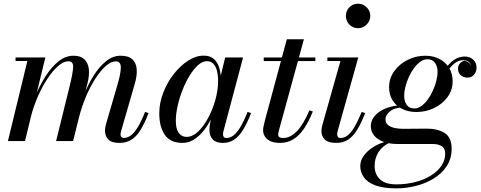

<svg xmlns="http://www.w3.org/2000/svg" viewBox="-20 -776 2646 1056"><path d="M636 10Q594 10 575.8 -9Q557.5 -28 557.5 -58Q557.5 -69 560 -79.5Q562.5 -90 564.5 -98.5L625.5 -308Q644.5 -372 644.5 -405.2Q644.5 -438.5 617 -438.5Q590.5 -438.5 561.5 -412.8Q532.5 -387 504.2 -343.2Q476 -299.5 453 -245Q430 -190.5 415 -133H401.5Q416 -190 439.5 -249.2Q463 -308.5 494 -358.5Q525 -408.5 562.8 -439Q600.5 -469.5 643 -469.5Q688 -469.5 709 -448.8Q730 -428 732 -394Q734 -360 722.5 -319.5L646 -54.5Q644.5 -49.5 643.8 -44.2Q643 -39 643 -34.5Q643 -27 647.8 -22.2Q652.5 -17.5 661 -17.5Q681 -17.5 699.8 -31.2Q718.5 -45 737.8 -76.5Q757 -108 778 -160.5L797 -154Q774.5 -95.5 751.8 -59.5Q729 -23.5 701.5 -6.8Q674 10 636 10ZM23.5 0 130.5 -440.5H65.5V-460H229.5L117.5 0ZM288.5 0 364.5 -308Q380.5 -373 382.2 -406Q384 -439 356 -439Q329.5 -439 299.8 -413Q270 -387 241 -343.2Q212 -299.5 188.2 -245Q164.5 -190.5 149.5 -133H136Q150.5 -190 175 -249.2Q199.5 -308.5 231.8 -358.5Q264 -408.5 302.5 -439Q341 -469.5 384 -469.5Q425 -469.5 445.2 -448.8Q465.5 -428 468.8 -394Q472 -360 461.5 -319.5L382 0Z M983.5 10Q917.5 10 886.8 -34Q856 -78 856 -152.5Q856 -210 877.8 -266.2Q899.5 -322.5 935.5 -368.5Q971.5 -414.5 1014.5 -442.2Q1057.5 -470 1101 -470Q1136 -470 1156.8 -451.2Q1177.5 -432.5 1186.5 -400.8Q1195.5 -369 1195.5 -331Q1195.5 -299 1188.5 -261.5Q1181.5 -224 1168.2 -185.8Q1155 -147.5 1136.2 -112.5Q1117.5 -77.5 1093.8 -49.8Q1070 -22 1042.5 -6Q1015 10 983.5 10ZM1006.5 -23Q1032.5 -23 1057.5 -42.2Q1082.5 -61.5 1104.5 -94Q1126.5 -126.5 1143.5 -166.5Q1160.5 -206.5 1170 -249Q1179.5 -291.5 1179.5 -330.5Q1179.5 -363.5 1173 -387.8Q1166.5 -412 1153 -425.8Q1139.5 -439.5 1117.5 -439.5Q1093.5 -439.5 1069.2 -417.8Q1045 -396 1023 -360.2Q1001 -324.5 984 -281.2Q967 -238 957 -193.5Q947 -149 947 -111.5Q947 -68 962.8 -45.5Q978.5 -23 1006.5 -23ZM1205.5 10Q1167.5 10 1149.8 -9.5Q1132 -29 1132 -61Q1132 -70 1132.5 -76.8Q1133 -83.5 1134 -88.5L1148.5 -168L1174 -246L1188.5 -336L1218.5 -460H1317L1208.5 -52.5Q1206.5 -44.5 1206.5 -36.5Q1206.5 -28.5 1210.8 -22.8Q1215 -17 1225.5 -17Q1246 -17 1264.5 -31.5Q1283 -46 1302 -77.2Q1321 -108.5 1341.5 -160.5L1361 -154Q1338.5 -96.5 1315.8 -60.2Q1293 -24 1266.5 -7Q1240 10 1205.5 10Z M1520 10Q1487 10 1466.5 0Q1446 -10 1436.5 -26Q1427 -42 1427 -59.5Q1427 -68.5 1430 -83.5Q1433 -98.5 1437 -113.5L1557.5 -560H1651.5L1514.5 -60.5Q1513 -55 1511.5 -48.5Q1510 -42 1510 -35Q1510 -17 1538 -17Q1557 -17 1575.8 -26.2Q1594.5 -35.5 1612.8 -54.2Q1631 -73 1648.2 -101.8Q1665.5 -130.5 1681.5 -169L1700.5 -163Q1678.5 -107.5 1652.2 -68.8Q1626 -30 1593.5 -10Q1561 10 1520 10ZM1430.5 -440V-460H1714.5V-440Z M1828 10Q1786.5 10 1767.2 -7.8Q1748 -25.5 1748 -54.5Q1748 -64 1749.8 -73Q1751.5 -82 1753.5 -90.5L1852.5 -440.5H1780.5V-460H1950.5L1836.5 -53Q1835.5 -49 1835 -44.8Q1834.5 -40.5 1834.5 -37Q1834.5 -29 1838.5 -23Q1842.5 -17 1853 -17Q1873.5 -17 1892 -31.2Q1910.5 -45.5 1929.2 -77Q1948 -108.5 1969.5 -160.5L1988.5 -154Q1966 -96.5 1943.2 -60.2Q1920.5 -24 1893.2 -7Q1866 10 1828 10ZM1949 -621Q1930.5 -621 1915.2 -630.2Q1900 -639.5 1891.2 -655Q1882.5 -670.5 1882.5 -688.5Q1882.5 -707 1891.2 -722.2Q1900 -737.5 1915.2 -746.5Q1930.5 -755.5 1949 -755.5Q1967.5 -755.5 1982.8 -746.5Q1998 -737.5 2007.2 -722.2Q2016.5 -707 2016.5 -688.5Q2016.5 -670.5 2007.2 -655Q1998 -639.5 1982.8 -630.2Q1967.5 -621 1949 -621Z M2160.5 260Q2088.5 260 2044.5 243.5Q2000.5 227 1981 199Q1961.5 171 1961.5 137.5Q1961.5 108.5 1978.5 83.8Q1995.5 59 2022 40.2Q2048.5 21.5 2076.8 11Q2105 0.5 2127.5 0.5H2153.5Q2118 7 2092.8 26.8Q2067.5 46.5 2054 74.8Q2040.5 103 2040.5 136Q2040.5 183 2070.2 210.5Q2100 238 2159.5 238Q2214.5 238 2263.2 225.5Q2312 213 2349.2 190Q2386.5 167 2407.5 136.2Q2428.5 105.5 2428.5 69.5Q2428.5 40.5 2409.8 28.2Q2391 16 2360.5 16Q2351 16 2330.8 16Q2310.5 16 2285.2 16Q2260 16 2235.5 16Q2211 16 2192.2 16Q2173.5 16 2167 16Q2122 16 2089 3.8Q2056 -8.5 2037.8 -30.5Q2019.5 -52.5 2019.5 -82Q2019.5 -107 2033.5 -128.2Q2047.5 -149.5 2072.2 -165Q2097 -180.5 2129.5 -189Q2162 -197.5 2199.5 -197.5L2198.5 -185Q2151.5 -185 2125.8 -164.2Q2100 -143.5 2100 -121Q2100 -99.5 2115 -87.8Q2130 -76 2152.5 -71.8Q2175 -67.5 2197.5 -67.5Q2215 -67.5 2240.5 -67.8Q2266 -68 2290.2 -68.2Q2314.5 -68.5 2328.5 -68.5Q2387 -68.5 2425.5 -44.5Q2464 -20.5 2464 42Q2464 96.5 2437 137.5Q2410 178.5 2365.5 205.8Q2321 233 2267.5 246.5Q2214 260 2160.5 260ZM2269.5 -160Q2227 -160 2193 -176.5Q2159 -193 2139.5 -223.5Q2120 -254 2120 -296.5Q2120 -344.5 2147.8 -383.8Q2175.5 -423 2221.2 -446.2Q2267 -469.5 2319.5 -469.5Q2362.5 -469.5 2396.5 -452Q2430.5 -434.5 2450 -402.8Q2469.5 -371 2469.5 -328.5Q2469.5 -281 2441.8 -242.8Q2414 -204.5 2368.5 -182.2Q2323 -160 2269.5 -160ZM2259.5 -179.5Q2278.5 -179.5 2297 -192.5Q2315.5 -205.5 2331.8 -227.5Q2348 -249.5 2360.2 -276Q2372.5 -302.5 2379.5 -330Q2386.5 -357.5 2386.5 -381Q2386.5 -410.5 2372.8 -430.2Q2359 -450 2330 -450Q2311 -450 2292.5 -437Q2274 -424 2257.8 -402.2Q2241.5 -380.5 2229.2 -354Q2217 -327.5 2210 -300.2Q2203 -273 2203 -249Q2203 -219.5 2216.8 -199.5Q2230.5 -179.5 2259.5 -179.5ZM2536.5 -465Q2564.5 -465 2582.8 -448Q2601 -431 2601 -404Q2601 -381.5 2587.2 -365.2Q2573.5 -349 2550.5 -349Q2530 -349 2514.5 -362Q2499 -375 2499 -398Q2499 -415 2509.2 -426.8Q2519.5 -438.5 2535 -442Q2545.5 -440 2554.8 -434Q2564 -428 2570.5 -417.5Q2566 -431 2554 -438Q2542 -445 2528 -445Q2507 -445 2487.8 -432.8Q2468.5 -420.5 2451.5 -398.2Q2434.5 -376 2420 -346.5L2406 -354.5Q2432.5 -410 2465 -437.5Q2497.5 -465 2536.5 -465Z"/></svg>

Font: Bodoni Moda 11pt Medium
Style: Italic
Weight: 500
Italic angle: -13°
Designer: Owen Earl
Foundry: indestructible type
Version: Version 2.004